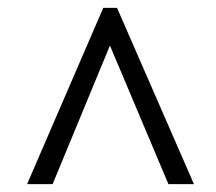

<svg xmlns="http://www.w3.org/2000/svg" viewBox="-20 -734 550 489"><path d="M49 -265 243 -714H278L474 -265H409L260 -618L114 -265Z"/></svg>

Font: Noto Serif SemiCondensed Medium
Style: Italic
Weight: 500
Width: 4
Italic angle: -12°
Designer: Monotype Design Team
Foundry: Monotype Imaging Inc.
Version: Version 2.013